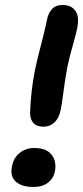

<svg xmlns="http://www.w3.org/2000/svg" viewBox="-20 -765 332 767"><path d="M154.8 -258.8Q101.6 -258.8 100.1 -313Q103 -402.8 120.1 -486.8Q127.9 -524.9 144.3 -587.4Q160.6 -649.9 167 -683.1Q171.9 -711.4 187.3 -728.3Q202.6 -745.1 230 -745.1Q265.1 -745.1 281.5 -721.4Q297.9 -697.8 288.1 -650.9Q284.2 -630.9 270.8 -583.7Q257.3 -536.6 249 -497.1Q240.7 -453.6 233.9 -400.9Q227.1 -348.1 223.1 -329.1Q216.8 -294.4 198 -276.6Q179.2 -258.8 154.8 -258.8ZM113.8 -18.1Q66.4 -18.1 43 -39.6Q19.5 -61 27.8 -100.1Q34.2 -134.8 58.8 -154.3Q83.5 -173.8 116.2 -173.8Q166 -173.8 186.5 -146.5Q207 -119.1 199.2 -80.1Q193.8 -52.2 171.6 -35.2Q149.4 -18.1 113.8 -18.1Z"/></svg>

Font: Shantell Sans Irregular Bouncy
Style: Italic
Weight: 600
Italic angle: -11.31°
Designer: Stephen Nixon, Anya Danilova, Shantell Martin
Foundry: Arrow Type
Version: Version 1.006;[9816181b4]